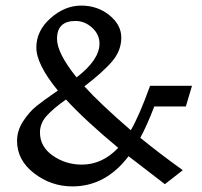

<svg xmlns="http://www.w3.org/2000/svg" viewBox="-20 -702 721 687"><path d="M273 -113Q346 -113 403 -173Q285 -271 216 -346Q171 -314 147 -287.5Q123 -261 123 -228Q123 -177 169 -145Q215 -113 273 -113ZM250 -627Q184 -627 184 -563Q184 -512 254 -425Q336 -488 336 -546Q336 -579 309.5 -603Q283 -627 250 -627ZM239 -35Q163 -35 102 -82Q41 -129 41 -198Q41 -235 63 -268.5Q85 -302 110.5 -322.5Q136 -343 187 -378Q110 -472 110 -532Q110 -592 161 -637Q212 -682 270.5 -682Q329 -682 371.5 -647.5Q414 -613 414 -567.5Q414 -522 383 -484.5Q352 -447 282 -393Q338 -331 448 -236Q478 -287 517 -395H667L645 -321H532Q506 -253 482 -209Q548 -155 634 -93L570 -43Q481 -111 440 -143Q358 -35 239 -35Z"/></svg>

Font: Halant Medium
Style: Regular
Weight: 500
Designer: Hitesh Malaviya (Devanagari), Satya Rajpurohit (Latin)
Foundry: Indian Type Foundry
Version: Version 1.101;PS 1.0;hotconv 1.0.78;makeotf.lib2.5.61930; tt